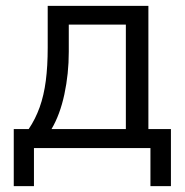

<svg xmlns="http://www.w3.org/2000/svg" viewBox="-20 -506 632 656"><path d="M27 130V-65H78Q101 -99 115.5 -139.5Q130 -180 136.5 -230Q143 -280 143 -343V-486H487V-65H564V130H494V0H96V130ZM156 -65H410V-422H215V-329Q215 -254 200 -184Q185 -114 156 -65Z"/></svg>

Font: NunitoSans1
Style: Book
Weight: 400
Designer: Vernon Adams
Foundry: Vernon Adams
Version: Version 3.101;gftools[0.9.27]